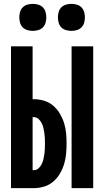

<svg xmlns="http://www.w3.org/2000/svg" viewBox="-20 -975 540 995"><path d="M351 0V-735H463V0ZM37 0V-735H149V-461H155Q182 -461 208.5 -453Q235 -445 255.5 -427.5Q276 -410 290 -386.5Q304 -363 312 -337.5Q320 -312 322.5 -285Q325 -258 325 -231Q325 -204 322.5 -177Q320 -150 312 -124Q304 -98 290 -74.5Q276 -51 255.5 -33.5Q235 -16 208.5 -8Q182 0 155 0ZM155 -93Q169 -93 179.5 -102.5Q190 -112 196 -124.5Q202 -137 205 -150Q208 -163 210 -176.5Q212 -190 212.5 -203.5Q213 -217 213 -231Q213 -244 212.5 -257.5Q212 -271 210 -284.5Q208 -298 205 -311.5Q202 -325 196 -337Q190 -349 179.5 -358.5Q169 -368 155 -368H149V-93ZM350 -815Q336 -815 322 -819Q308 -823 298 -833Q288 -843 284 -857Q280 -871 280 -885Q280 -899 284 -913Q288 -927 298 -937Q308 -947 322 -951Q336 -955 350 -955Q364 -955 378 -951Q392 -947 402 -937Q412 -927 416 -913Q420 -899 420 -885Q420 -871 416 -857Q412 -843 402 -833Q392 -823 378 -819Q364 -815 350 -815ZM150 -815Q136 -815 122 -819Q108 -823 98 -833Q88 -843 84 -857Q80 -871 80 -885Q80 -899 84 -913Q88 -927 98 -937Q108 -947 122 -951Q136 -955 150 -955Q164 -955 178 -951Q192 -947 202 -937Q212 -927 216 -913Q220 -899 220 -885Q220 -871 216 -857Q212 -843 202 -833Q192 -823 178 -819Q164 -815 150 -815Z"/></svg>

Font: Iosevka Curly Heavy
Style: Regular
Weight: 900
Monospace: yes
Designer: Belleve Invis
Foundry: Belleve Invis
Version: Version 22.1.2; ttfautohint (v1.8.4)